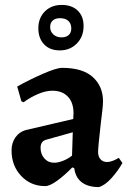

<svg xmlns="http://www.w3.org/2000/svg" viewBox="-20 -749 519 781"><path d="M282 -65 274 -68Q242 -35 212 -13.5Q182 8 164 8Q105 8 66 -33.5Q27 -75 27 -137Q27 -168 43 -190.5Q59 -213 85 -220L278 -265L279 -289Q279 -332 256 -356Q233 -380 193 -380Q166 -380 134.5 -366.5Q103 -353 76 -333L67 -337L50 -397Q100 -425 155 -449Q210 -473 233 -473Q316 -473 357.5 -435.5Q399 -398 399 -337Q399 -315 390 -247Q379 -150 379 -131Q379 -112 389 -101Q399 -90 415 -90Q427 -90 440.5 -95.5Q454 -101 463 -107L478 -86Q460 -54 433.5 -24.5Q407 5 382 12Q338 12 312.5 -7.5Q287 -27 282 -65ZM273 -116 276 -211 169 -181Q145 -175 145 -148Q145 -122 160.5 -104.5Q176 -87 201 -87Q216 -87 236.5 -95Q257 -103 273 -116ZM136 -634Q136 -676 162.5 -702.5Q189 -729 231 -729Q272 -729 296 -706Q320 -683 320 -643Q320 -600 292.5 -572Q265 -544 223 -544Q183 -544 159.5 -568.5Q136 -593 136 -634ZM270 -633Q270 -653 258 -664Q246 -675 224 -675Q205 -675 194.5 -665.5Q184 -656 184 -639Q184 -621 197 -609Q210 -597 230 -597Q249 -597 259.5 -606.5Q270 -616 270 -633Z"/></svg>

Font: Alegreya
Style: Bold
Weight: 700
Designer: Juan Pablo del Peral
Foundry: Huerta Tipografica
Version: Version 2.008; ttfautohint (v1.8)